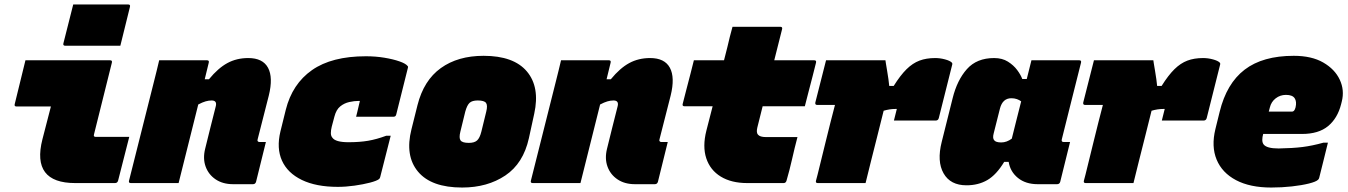

<svg xmlns="http://www.w3.org/2000/svg" viewBox="-20 -820 6040 860"><path d="M94 -550H473Q484 -550 481 -539Q461 -459 441 -378.5Q421 -298 401 -218Q399 -212 402 -209Q404 -207 408 -207H559Q546 -158 534 -109Q522 -60 509 -11Q506 0 495 0H317Q120 0 170 -196Q180 -233 189 -269.5Q198 -306 208 -343H54Q43 -343 46 -354Q58 -403 70 -452Q82 -501 94 -550ZM308 -800H554Q565 -800 562 -789L519 -615H273Q261 -615 264 -626Z M693 -550H907Q918 -550 915 -539Q906 -503 897 -465H916Q957 -515 998.5 -537.5Q1040 -560 1092 -560Q1157 -560 1180.5 -516.5Q1204 -473 1184 -392Q1172 -343 1159 -294Q1146 -245 1134 -196Q1132 -190 1135 -187Q1137 -184 1142 -184H1171Q1160 -140 1149 -95Q1138 -50 1127 -6Q1124 5 1113 5H1024Q978 5 946 -16.5Q914 -38 901 -74Q888 -110 899 -154Q910 -197 921.5 -245Q933 -293 946 -342Q954 -370 928 -370Q915 -370 901 -366Q887 -362 868 -352Q846 -264 824 -176Q802 -88 780 0H566Q555 0 558 -11L669 -452Q676 -479 682 -504Q688 -529 693 -550Z M1619 -568Q1662 -568 1701.5 -561.5Q1741 -555 1769.5 -545Q1798 -535 1806 -524Q1809 -521 1807 -516L1755 -308Q1753 -297 1742 -297H1575L1580 -317Q1583 -330 1586 -342.5Q1589 -355 1592 -368H1587Q1567 -368 1544.5 -363Q1522 -358 1504 -343.5Q1486 -329 1478 -298L1466 -253Q1462 -237 1462 -224Q1462 -211 1469 -203Q1483 -183 1541 -183Q1591 -183 1629 -189.5Q1667 -196 1710 -212H1730Q1718 -166 1706.5 -119.5Q1695 -73 1683 -27Q1682 -22 1678 -18Q1668 -10 1637.5 -2Q1607 6 1568 11.5Q1529 17 1493 17Q1396 17 1332 -14Q1268 -45 1243 -100.5Q1218 -156 1236 -231L1260 -328Q1289 -444 1377.5 -506Q1466 -568 1619 -568Z M2146 -570Q2281 -570 2340 -500Q2399 -430 2373 -311L2349 -201Q2324 -88 2243.5 -34Q2163 20 2050 20Q1912 20 1852.5 -51Q1793 -122 1823 -241L1850 -349Q1878 -460 1954.5 -515Q2031 -570 2146 -570ZM2120 -370Q2095 -370 2083.5 -359.5Q2072 -349 2064 -320L2042 -230Q2035 -202 2043 -191Q2051 -180 2080 -180Q2105 -180 2117 -191Q2129 -202 2136 -230L2158 -320Q2165 -348 2157 -359Q2149 -370 2120 -370Z M2493 -550H2707Q2718 -550 2715 -539Q2706 -503 2697 -465H2716Q2757 -515 2798.5 -537.5Q2840 -560 2892 -560Q2957 -560 2980.5 -516.5Q3004 -473 2984 -392Q2972 -343 2959 -294Q2946 -245 2934 -196Q2932 -190 2935 -187Q2937 -184 2942 -184H2971Q2960 -140 2949 -95Q2938 -50 2927 -6Q2924 5 2913 5H2824Q2778 5 2746 -16.5Q2714 -38 2701 -74Q2688 -110 2699 -154Q2710 -197 2721.5 -245Q2733 -293 2746 -342Q2754 -370 2728 -370Q2715 -370 2701 -366Q2687 -362 2668 -352Q2646 -264 2624 -176Q2602 -88 2580 0H2366Q2355 0 2358 -11L2469 -452Q2476 -479 2482 -504Q2488 -529 2493 -550Z M3088 -550H3223Q3230 -578 3238 -609Q3243 -632 3249 -655Q3255 -678 3261 -700H3475Q3486 -700 3483 -689L3448 -550H3627Q3638 -550 3635 -539Q3630 -517 3620 -479.5Q3610 -442 3600.5 -404.5Q3591 -367 3585 -344H3396L3372 -248Q3367 -226 3375 -217Q3384 -206 3411 -206H3552Q3539 -157 3528 -108Q3517 -59 3503 -11Q3500 0 3490 0H3327Q3256 0 3208.5 -29Q3161 -58 3143.5 -111Q3126 -164 3144 -235Q3157 -288 3172 -344H3046Q3035 -344 3038 -355Q3044 -378 3053.5 -415.5Q3063 -453 3073 -490.5Q3083 -528 3088 -550Z M3680 -550H3946Q3946 -550 3948 -536.5Q3950 -523 3953.5 -503.5Q3957 -484 3959.5 -465Q3962 -446 3963 -435H3983Q4013 -483 4040.5 -510Q4068 -537 4098.5 -548.5Q4129 -560 4169 -560Q4191 -560 4213 -554Q4235 -548 4243 -540Q4247 -536 4245 -530L4185 -291Q4182 -280 4171 -280H3984L3986 -288Q3989 -299 3991.5 -310Q3994 -321 3997 -332H3991Q3965 -332 3938 -324Q3923 -264 3909 -208Q3895 -152 3881 -97Q3875 -73 3869 -48.5Q3863 -24 3857 0H3643Q3632 0 3635 -11Q3636 -13 3642 -37.5Q3648 -62 3657.5 -100.5Q3667 -139 3678 -184Q3689 -229 3700 -272.5Q3711 -316 3720 -350H3640Q3630 -350 3632 -361Z M4433 -560Q4469 -560 4494.5 -544Q4520 -528 4536 -506.5Q4552 -485 4559 -466H4579Q4584 -487 4589.5 -508Q4595 -529 4600 -550H4814Q4825 -550 4822 -539Q4801 -454 4779 -368Q4757 -282 4736 -196Q4733 -184 4744 -184H4773Q4762 -140 4751 -95Q4740 -50 4729 -6Q4726 5 4715 5H4628Q4574 5 4539.5 -23Q4505 -51 4498 -95H4478Q4443 -37 4402.5 -13.5Q4362 10 4309 10Q4237 10 4206.5 -43.5Q4176 -97 4198 -184L4247 -380Q4267 -461 4311 -510.5Q4355 -560 4433 -560ZM4433 -192Q4440 -182 4465 -182Q4489 -182 4512 -199Q4522 -238 4532.5 -281Q4543 -324 4554 -366Q4546 -372 4535 -376Q4524 -380 4510 -380Q4471 -380 4459 -334L4431 -223Q4425 -201 4433 -192Z M4880 -550H5146Q5146 -550 5148 -536.5Q5150 -523 5153.5 -503.5Q5157 -484 5159.5 -465Q5162 -446 5163 -435H5183Q5213 -483 5240.5 -510Q5268 -537 5298.5 -548.5Q5329 -560 5369 -560Q5391 -560 5413 -554Q5435 -548 5443 -540Q5447 -536 5445 -530L5385 -291Q5382 -280 5371 -280H5184L5186 -288Q5189 -299 5191.5 -310Q5194 -321 5197 -332H5191Q5165 -332 5138 -324Q5123 -264 5109 -208Q5095 -152 5081 -97Q5075 -73 5069 -48.5Q5063 -24 5057 0H4843Q4832 0 4835 -11Q4836 -13 4842 -37.5Q4848 -62 4857.5 -100.5Q4867 -139 4878 -184Q4889 -229 4900 -272.5Q4911 -316 4920 -350H4840Q4830 -350 4832 -361Z M5775 -570Q5855 -570 5907 -540Q5959 -510 5981 -463Q6003 -416 5990 -365L5987 -353Q5971 -290 5928.5 -255Q5886 -220 5812 -220H5638Q5634 -206 5634 -193.5Q5634 -181 5640 -173Q5654 -155 5707 -155Q5770 -156 5814 -161.5Q5858 -167 5908 -181H5928Q5918 -141 5908.5 -102Q5899 -63 5889 -24Q5888 -19 5884 -15Q5875 -6 5843 2Q5811 10 5766.5 15Q5722 20 5674 20Q5579 20 5516.5 -13Q5454 -46 5429.5 -105Q5405 -164 5424 -242L5443 -319Q5474 -446 5555 -508Q5636 -570 5775 -570ZM5740 -395Q5714 -395 5694 -379.5Q5674 -364 5668 -339L5663 -320H5767Q5772 -320 5776 -324Q5780 -328 5783 -339Q5789 -365 5779 -380Q5769 -395 5740 -395Z"/></svg>

Font: Recursive Mn Lnr St XBk
Style: Italic
Weight: 1000
Italic angle: -15°
Monospace: yes
Version: Version 1.079;hotconv 1.0.112;makeotfexe 2.5.65598; ttfautoh